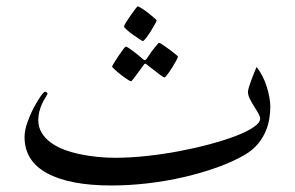

<svg xmlns="http://www.w3.org/2000/svg" viewBox="-20 -547 911 592"><path d="M813.5 -217.8Q813.5 -201.2 810.5 -181.9Q807.6 -162.6 799.3 -142.6Q791 -122.6 775.4 -103.5Q759.8 -84.5 734.9 -69.8Q698.2 -48.3 649.9 -31Q601.6 -13.7 546.9 -1Q492.2 11.7 435.1 18.3Q377.9 24.9 323.7 24.9Q194.8 24.9 125.2 -12.9Q55.7 -50.8 55.7 -124.5Q55.7 -144.5 64.2 -168.9Q72.8 -193.4 84 -214.6Q95.2 -235.8 105.2 -250Q115.2 -264.2 118.7 -264.2Q121.1 -264.2 123.8 -262.2Q126.5 -260.3 126.5 -257.8Q126.5 -256.3 125.5 -255.9Q123 -250.5 118.2 -242.9Q113.3 -235.4 108.9 -225.3Q104.5 -215.3 101.3 -203.1Q98.1 -190.9 98.1 -176.8Q98.1 -154.8 108.6 -137.5Q119.1 -120.1 137 -107.2Q154.8 -94.2 178.2 -85.4Q201.7 -76.7 227.8 -71.3Q253.9 -65.9 281.2 -63.2Q308.6 -60.5 334 -60.5Q381.8 -60.5 433.3 -66.2Q484.9 -71.8 534.7 -81.3Q584.5 -90.8 629.4 -103Q674.3 -115.2 708.5 -128.4Q742.7 -141.6 762.5 -155.3Q782.2 -168.9 782.2 -181.2Q782.2 -187.5 776.6 -197.5Q771 -207.5 763.4 -219.2Q755.9 -231 750.2 -242.4Q744.6 -253.9 744.6 -263.2Q744.6 -269.5 748 -280Q751.5 -290.5 755.6 -302.2Q759.8 -314 764.4 -324.5Q769 -335 771 -340.3Q780.8 -328.6 788.8 -313Q796.9 -297.4 802.2 -280.5Q807.6 -263.7 810.5 -247.1Q813.5 -230.5 813.5 -217.8ZM462.9 -483.9Q462.9 -481.4 457 -471.2Q451.2 -460.9 444.1 -449.5Q437 -438 429.9 -429.2Q422.9 -420.4 420.4 -420.4Q418.9 -420.4 409.7 -426.5Q400.4 -432.6 389.6 -440.2Q378.9 -447.8 370.6 -455.3Q362.3 -462.9 362.3 -465.3Q362.3 -467.8 368.4 -477.8Q374.5 -487.8 382.3 -498.8Q390.1 -509.8 396.7 -518.6Q403.3 -527.3 404.8 -527.3Q407.2 -527.3 417 -521.2Q426.8 -515.1 436.8 -507.3Q446.8 -499.5 454.8 -492.4Q462.9 -485.4 462.9 -483.9ZM528.8 -372.1Q528.8 -369.6 522.9 -359.1Q517.1 -348.6 510 -337.4Q502.9 -326.2 496.1 -317.1Q489.3 -308.1 486.8 -308.1Q485.4 -308.1 476.6 -314.2Q467.8 -320.3 458.5 -328.1Q446.8 -336.4 432.6 -348.1Q430.2 -350.6 427.2 -350.6Q425.3 -350.6 422.9 -346.7Q412.6 -332.5 404.8 -321.8L391.6 -304.2Q385.7 -296.4 383.8 -296.4Q381.8 -296.4 372.3 -302.5Q362.8 -308.6 352.5 -316.7Q342.3 -324.7 334 -332.3Q325.7 -339.8 325.7 -341.3Q325.7 -343.3 331.8 -353.3Q337.9 -363.3 345.2 -374.3Q352.5 -385.3 359.4 -394.3Q366.2 -403.3 367.7 -403.3Q371.1 -403.3 379.6 -397.2Q388.2 -391.1 397 -384.3Q407.7 -376 420.4 -364.7Q424.8 -361.3 426.8 -361.3Q428.7 -361.3 432.6 -366.2Q441.4 -379.9 449.2 -390.6Q456.5 -399.4 462.6 -407.2Q468.8 -415 470.7 -415Q472.7 -415 481.9 -408.9Q491.2 -402.8 501.5 -395Q511.7 -387.2 520.3 -380.4Q528.8 -373.5 528.8 -372.1Z"/></svg>

Font: Accordance
Style: Regular
Weight: 400
Version: Version 1.1 (build May 11, 2018) Miklal Software Solutions, 